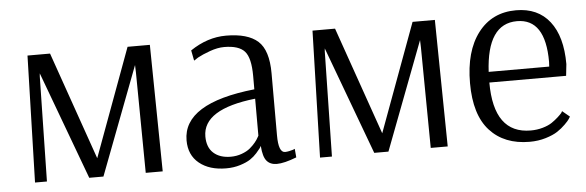

<svg xmlns="http://www.w3.org/2000/svg" viewBox="-40 -628 2306 755"><g transform="rotate(-5 1113.0 -250.0)"><path d="M72 0 86 -500H175L324 -74L481 -500H569L576 0H509L505 -397L504 -426L342 0H286L128 -426L127 -415L119 0Z M826 10Q760 10 720 -22.5Q680 -55 680 -113Q680 -260 963 -290V-343Q963 -414 940 -440Q917 -466 859 -466Q833 -466 802.5 -455Q772 -444 754 -434L737 -423L729 -464Q797 -510 870 -510Q956 -510 996 -474Q1036 -438 1036 -347V-102Q1036 -34 1062 -34Q1069 -34 1078.5 -36Q1088 -38 1094 -40L1101 -43L1104 -9Q1055 10 1026 10Q1000 10 986 -6.5Q972 -23 969 -65H968Q967 -62 963.5 -57Q960 -52 948.5 -39Q937 -26 922 -16Q907 -6 881.5 2Q856 10 826 10ZM848 -34Q871 -34 891.5 -41.5Q912 -49 924.5 -59.5Q937 -70 946 -81Q955 -92 959 -100L963 -107V-253Q755 -230 755 -122Q755 -79 780 -56.5Q805 -34 848 -34Z M1197 0 1211 -500H1300L1449 -74L1606 -500H1694L1701 0H1634L1630 -397L1629 -426L1467 0H1411L1253 -426L1252 -415L1244 0Z M2024 10Q1924 10 1867 -52.5Q1810 -115 1810 -240Q1810 -366 1865 -438Q1920 -510 2015 -510Q2101 -510 2147.5 -450.5Q2194 -391 2194 -282L2189 -236H1886Q1886 -34 2032 -34Q2057 -34 2079.5 -40.5Q2102 -47 2116 -56.5Q2130 -66 2141 -76Q2152 -86 2157 -92L2161 -99L2190 -75Q2188 -72 2184.5 -66Q2181 -60 2166.5 -45.5Q2152 -31 2134.5 -19.5Q2117 -8 2087.5 1Q2058 10 2024 10ZM1887 -278H2126Q2127 -288 2127 -297Q2127 -467 2015 -467Q1897 -467 1887 -278Z"/></g></svg>

Font: Arsenal
Style: Regular
Weight: 400
Designer: Andrij Shevchenko
Foundry: Stairsfor
Version: Version 2.001;PS 002.001;hotconv 1.0.88;makeotf.lib2.5.64775